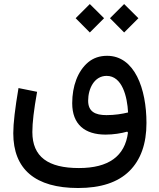

<svg xmlns="http://www.w3.org/2000/svg" viewBox="-20 -692 791 953"><path d="M425.8 -530.8 496.6 -601.6 425.8 -671.9 355.5 -601.6ZM596.2 -530.8 667 -601.6 596.2 -671.9 525.9 -601.6ZM511.7 -415C474.6 -415 443.4 -404.3 417.5 -382.8C365.7 -339.4 338.4 -264.2 338.4 -179.7C338.4 -73.7 401.9 -23.9 503.9 -23.9C543.5 -23.9 582 -30.3 611.3 -38.6L615.2 -33.7C600.1 83.5 519 142.1 371.6 142.1C218.8 142.1 140.6 86.4 140.6 -36.6C140.6 -83 147.9 -145 164.1 -236.3L71.8 -254.9C54.7 -154.3 45.9 -79.6 45.9 -30.8C45.9 148.4 155.3 241.2 367.7 241.2C480.5 241.2 564.9 213.4 622.1 157.2C678.7 101.1 707 21.5 707 -81.5C707 -251.5 648.4 -415 511.7 -415ZM615.7 -133.8C585.9 -126.5 549.8 -120.6 508.3 -120.6C452.1 -120.6 417.5 -138.2 417.5 -192.4C417.5 -251 447.3 -315.4 509.3 -315.4C586.9 -315.4 611.8 -211.4 615.7 -133.8Z"/></svg>

Font: Estedad Medium
Style: Regular
Weight: 500
Designer: Amin Abedi
Version: Version 7.3